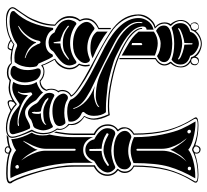

<svg xmlns="http://www.w3.org/2000/svg" viewBox="-50 -794 854 793"><g transform="rotate(90 376.5 -397.0)"><path d="M590 -8Q588 -4 588 -2Q588 1 592 3.5Q596 6 600 6Q609 5 610 -2Q610 -6 609 -7Q605 -9 598 -12Q597 -11 594 -10Q591 -9 590 -8ZM104 -774Q104 -779 100 -784.5Q96 -790 89.5 -790Q83 -790 79 -784.5Q75 -779 75 -773Q75 -759 88 -759Q88 -759 93.5 -761Q99 -763 100 -765Q100 -766 104 -774ZM402 -27Q398 -19 398 -14Q398 -7 406.5 -7Q415 -7 432 -17Q420 -24 410 -34Q404 -29 402 -27ZM149 -16Q163 -6 175 -6Q176 -6 177.5 -7.5Q179 -9 181 -12.5Q183 -16 183 -19Q170 -22 163 -26Q158 -22 149 -16ZM716 -777Q683 -720 668 -668Q653 -616 653 -522Q625 -510 601 -510Q576 -510 546 -524Q546 -588 535 -640.5Q524 -693 512 -719.5Q500 -746 481 -778H484Q517 -778 551 -769Q585 -760 598 -748Q611 -760 643 -768.5Q675 -777 709 -777ZM679 -486Q679 -463 657 -451.5Q635 -440 603 -440Q563 -440 539 -455Q520 -469 520 -486Q520 -497 529 -505Q538 -513 546 -513Q546 -513 547 -512.5Q548 -512 549 -512Q579 -500 603 -500Q627 -500 651 -511Q652 -512 655 -512Q663 -512 671 -504Q679 -496 679 -486ZM692 -415Q691 -402 682.5 -390.5Q674 -379 666 -373.5Q658 -368 644 -359Q639 -344 627 -333.5Q615 -323 599 -323Q582 -323 570 -333.5Q558 -344 555 -360Q510 -383 509 -413Q509 -432 520 -443Q528 -448 535 -446Q570 -431 602 -430Q635 -431 665 -445Q672 -449 678 -443Q692 -430 692 -415ZM226 -679Q197 -690 160 -690Q124 -690 94 -679Q75 -693 75 -716Q75 -746 111 -756Q114 -771 129.5 -781.5Q145 -792 160 -792Q173 -792 190 -781Q207 -770 210 -756Q246 -746 246 -716Q246 -693 226 -679ZM211 -619Q190 -634 158 -634Q139 -634 107 -615Q85 -626 85 -648Q85 -680 160 -682Q236 -680 236 -648Q236 -629 211 -619ZM715 -14Q706 -13 689 -13Q628 -13 600 -37Q586 -25 553 -17Q554 -18 554 -25Q549 -63 527 -102Q539 -117 539 -147Q539 -165 535 -174Q546 -223 546 -274V-355Q560 -314 599 -314Q634 -314 652 -354V-274Q655 -174 695 -61Q706 -30 715 -14ZM209 -473Q201 -478 176.5 -491.5Q152 -505 137 -516.5Q122 -528 110 -543V-606Q132 -622 158 -622Q180 -622 209 -610ZM481 -254Q460 -248 440 -248Q407 -248 391 -262Q387 -275 372.5 -288.5Q358 -302 332 -318Q306 -334 286 -345Q266 -356 228 -375.5Q190 -395 174 -403Q56 -466 54 -540V-544Q54 -562 65.5 -580Q77 -598 102 -605V-576Q89 -575 89 -560Q89 -508 198 -456Q203 -453 210 -450Q227 -441 268 -430Q309 -419 327 -416Q393 -408 424 -408H443Q458 -390 458 -358Q458 -333 443 -318Q441 -316 442.5 -312.5Q444 -309 447 -308Q462 -302 472 -290Q482 -278 482 -263Q482 -258 481 -254ZM230 -792Q237 -792 243 -787.5Q249 -783 249 -776Q249 -759 236 -757Q258 -743 258 -717Q258 -694 241 -675Q250 -663 250 -650Q250 -627 224 -612V-464H219V-614Q245 -629 245 -651Q244 -663 235 -673Q235 -673 235 -674.5Q235 -676 235 -677Q254 -696 254 -716Q254 -732 243.5 -744Q233 -756 216 -760Q212 -777 194 -788.5Q176 -800 160 -800Q144 -800 126 -788.5Q108 -777 104 -760Q87 -756 76.5 -744Q66 -732 66 -717Q66 -696 86 -677Q86 -676 86 -674.5Q86 -673 86 -673Q77 -664 77 -650Q77 -628 98 -610Q73 -604 58.5 -582.5Q44 -561 44 -541V-539Q49 -481 100 -439Q146 -405 241 -358Q243 -358 275 -341Q307 -324 341.5 -300Q376 -276 379 -263Q356 -253 356 -226Q356 -218 360 -214Q361 -213 361 -211.5Q361 -210 360 -210Q350 -199 350 -182Q350 -171 355 -163Q347 -134 313 -134Q296 -150 275 -150Q261 -150 252 -142Q249 -140 248 -142Q245 -154 234.5 -173Q224 -192 222 -198Q237 -206 248.5 -223Q260 -240 260 -258Q260 -280 242 -297Q248 -309 248 -323Q248 -334 246 -339Q246 -341 248.5 -341Q251 -341 252 -340Q254 -331 254 -324Q254 -311 248 -298Q266 -281 266 -258Q266 -238 254.5 -220.5Q243 -203 226 -196Q244 -166 250 -147Q261 -154 276 -154Q298 -154 315 -138Q340 -140 350 -163Q346 -169 346 -182Q346 -199 355 -211Q351 -218 351 -227Q351 -253 373 -265Q370 -274 348 -289.5Q326 -305 302.5 -318.5Q279 -332 258.5 -343Q238 -354 238 -354Q182 -384 170 -391Q113 -423 94 -439Q39 -483 39 -543Q39 -573 63 -597Q76 -610 90 -612Q72 -627 72 -650Q72 -665 79 -675Q62 -695 62 -717Q62 -742 84 -757Q72 -759 72 -776Q72 -783 78 -787.5Q84 -792 90 -792Q103 -792 107 -778Q116 -790 131 -797Q146 -804 160 -804Q174 -804 190 -797Q206 -790 214 -778Q216 -792 230 -792ZM500 -216Q500 -201 481 -194Q462 -187 438 -187Q394 -187 375 -211Q366 -223 366 -234Q366 -239 371 -245Q376 -251 383 -251Q388 -251 391 -249Q410 -236 446 -236Q462 -236 479 -240Q490 -242 491 -238Q500 -228 500 -216ZM493 -416Q493 -442 515 -458Q505 -469 505 -483Q505 -510 531 -524Q531 -603 516.5 -660.5Q502 -718 466 -774Q464 -778 464 -779Q464 -790 497 -790Q541 -790 580 -777V-780Q580 -787 585 -793Q590 -799 597 -799Q604 -799 609 -794.5Q614 -790 614 -782Q614 -778 613 -775Q654 -790 702 -790Q734 -790 734 -779Q734 -776 733 -774Q697 -718 682.5 -660Q668 -602 668 -524Q694 -511 694 -485Q694 -470 683 -458Q706 -441 706 -414Q706 -379 668 -358V-274Q668 -190 709 -75Q722 -39 732 -22Q737 -18 737 -11Q737 4 696 4Q645 4 614 -6V-2Q614 3 610 6.5Q606 10 600 10Q594 10 589 6.5Q584 3 584 -2Q584 -5 585 -6Q563 1 537 2L546 -5Q573 -7 590 -14Q590 -15 593 -16.5Q596 -18 597 -18Q605 -18 609 -14Q636 -2 696 -2Q730 -2 730 -12Q730 -14 727 -18Q707 -53 684.5 -135Q662 -217 662 -274V-362Q700 -380 700 -415Q700 -428 693.5 -438.5Q687 -449 678 -454Q676 -456 677 -458Q688 -471 688 -486Q688 -510 663 -522Q663 -602 677.5 -658.5Q692 -715 727 -773Q729 -774 729 -778Q729 -787 702 -787Q651 -787 610 -769Q608 -767 604 -766Q601 -765 600 -764H596Q589 -765 583 -770Q543 -787 497 -787Q470 -787 470 -778Q470 -776 471 -773Q507 -715 521.5 -658.5Q536 -602 536 -522Q527 -517 519.5 -508.5Q512 -500 510 -491V-488Q510 -471 522 -458Q522 -455 520 -454Q499 -443 499 -415Q499 -380 537 -362V-274Q537 -243 527 -194L523 -202Q531 -244 531 -274V-358Q493 -378 493 -416ZM510 -118Q506 -108 493 -106Q492 -106 491 -106Q491 -105 483 -102.5Q475 -100 473 -98Q460 -86 446 -86Q424 -86 406 -122Q402 -128 392 -134Q373 -151 373 -151Q363 -159 363 -176Q363 -182 366 -188.5Q369 -195 374 -195Q376 -195 379 -193Q412 -174 447 -174Q477 -174 499 -188Q503 -190 505 -188Q517 -170 518 -150Q518 -136 510 -118ZM403 -2Q393 -2 393 -15Q393 -19 394 -22Q381 -15 368.5 -10.5Q356 -6 341 -6Q329 -7 312 -10Q301 1 279 1Q253 1 240 -16Q227 -14 219 -14Q202 -15 188 -18Q187 -14 186 -12Q184 -7 181.5 -4.5Q179 -2 176 -2Q160 -2 144 -14Q110 5 62 5Q25 5 12 -13Q9 -18 9 -22Q9 -27 13 -34Q38 -69 48 -85.5Q58 -102 69 -132.5Q80 -163 81 -197Q46 -222 46 -258Q46 -284 62 -301Q55 -314 55 -327Q55 -361 95 -379V-428H100V-377Q61 -359 61 -326Q61 -313 68 -300Q53 -282 53 -258Q53 -223 86 -198Q86 -163 75 -132Q64 -101 53 -84Q42 -67 17 -31Q14 -27 14 -22Q14 -12 31 -5.5Q48 1 66 1Q111 0 143 -18H144Q154 -23 163 -30Q192 -19 229 -19H242Q256 -5 279 -5Q300 -5 310 -16Q328 -12 340 -12Q377 -12 408 -39Q411 -40 412 -39Q430 -21 457 -10.5Q484 0 508 0Q544 0 544 -21Q544 -44 515 -102Q529 -124 529 -150Q529 -182 510 -206Q512 -214 512 -217Q512 -238 491 -254Q492 -257 492 -262Q492 -278 482.5 -293.5Q473 -309 458 -318Q469 -337 469 -357Q468 -381 452 -418Q436 -416 418 -416Q370 -416 309.5 -429Q249 -442 213 -458Q172 -475 136 -499Q97 -527 95 -555Q95 -558 97 -558Q99 -558 99 -555Q100 -533 138 -503Q168 -482 215 -462Q253 -446 312.5 -433.5Q372 -421 418 -421Q440 -421 455 -424Q474 -387 474 -359Q474 -337 462 -319Q496 -297 496 -267Q496 -260 495 -257Q516 -236 516 -218Q516 -210 515 -206Q534 -181 534 -149Q534 -124 522 -102Q549 -41 549 -21Q549 -8 537.5 -1.5Q526 5 507 5Q472 5 436 -14Q413 -2 403 -2ZM220 -353Q202 -344 178 -344Q129 -344 110 -371V-415Q150 -382 220 -353ZM533 -30Q534 -27 534 -24Q534 -9 510 -9Q489 -9 472.5 -14.5Q456 -20 447.5 -25.5Q439 -31 419 -47Q412 -53 407 -50Q375 -28 363 -25Q351 -21 341 -21Q331 -21 319 -25Q319 -25 318 -26Q331 -45 331 -74.5Q331 -104 318 -122Q330 -124 345 -133.5Q360 -143 361 -149Q369 -138 390 -122Q391 -122 392 -120Q393 -118 394 -118Q402 -104 407.5 -96.5Q413 -89 423 -81.5Q433 -74 445 -74Q459 -74 474 -83Q493 -94 503 -95Q509 -95 510 -94Q523 -70 533 -30ZM220 -340Q225 -342 226 -342Q232 -342 236 -336Q240 -330 240 -323Q240 -304 218 -288Q197 -272 162 -272Q115 -272 87 -296Q70 -313 70 -328Q70 -346 94 -360Q97 -362 102 -359Q136 -331 178 -331Q198 -331 220 -340ZM242 -283Q249 -271 250 -258Q250 -242 238 -228Q224 -212 196 -194Q194 -193 190 -188Q181 -172 155 -171Q127 -172 115 -193Q115 -194 113.5 -195.5Q112 -197 111 -197Q102 -199 86 -210Q61 -227 61 -255Q61 -262 66 -274Q71 -286 78 -286Q80 -286 83 -283Q117 -260 157 -260Q199 -260 231 -284Q233 -286 237 -286Q241 -286 242 -283ZM311 -116Q320 -93 320 -73Q320 -47 305 -26Q303 -23 295.5 -18.5Q288 -14 284 -14Q283 -14 281 -14Q279 -14 278 -14Q264 -14 254 -22Q250 -29 253 -33Q269 -54 269 -84Q269 -105 262 -125Q262 -126 262 -127Q262 -128 262 -128Q262 -139 277 -139Q285 -139 294 -134Q308 -125 311 -116ZM68 -10Q25 -10 25 -25Q25 -31 30 -34Q82 -88 95 -190H100Q104 -190 104 -186Q110 -174 125.5 -166.5Q141 -159 158 -159Q189 -159 202 -182Q203 -189 211 -189Q214 -189 215 -186Q223 -174 230.5 -156Q238 -138 242 -130Q244 -128 246 -127.5Q248 -127 248 -126L253 -122Q257 -111 257 -94Q256 -58 238 -34Q238 -31 234 -31Q223 -30 218 -30Q195 -30 175 -39Q166 -44 158 -38Q144 -27 118.5 -18.5Q93 -10 68 -10ZM683 -753Q683 -759 675.5 -759.5Q668 -760 668 -753Q668 -746 676 -746Q683 -746 683 -753ZM610 -782Q610 -794 597 -794Q592 -794 588 -789.5Q584 -785 584 -780Q584 -777 586.5 -774.5Q589 -772 593.5 -770.5Q598 -769 598 -769Q598 -769 606 -773Q610 -776 610 -782ZM530 -748Q532 -755 526 -758Q520 -761 516 -756Q514 -749 519.5 -745.5Q525 -742 530 -748ZM648 -741Q635 -733 621 -715Q602 -686 598 -673Q596 -681 591 -689.5Q586 -698 580.5 -706Q575 -714 574 -715Q562 -733 550 -742Q553 -739 570 -715Q594 -674 594 -640V-539Q594 -534 598 -534Q602 -534 602 -539V-640Q602 -678 626 -715Q639 -734 648 -741ZM232 -789Q219 -787 218 -774Q218 -768 221.5 -764Q225 -760 231 -760Q237 -760 241 -764.5Q245 -769 245 -775Q245 -789 232 -789ZM662 -413Q668 -417 662 -420Q660 -421 658 -419Q625 -398 599 -398Q571 -398 537 -418Q532 -421 530 -414Q529 -411 532 -410Q559 -392 594 -390L595 -343Q595 -339 599 -339Q603 -339 603 -343V-390Q636 -392 662 -413ZM222 -712Q216 -718 196.5 -724.5Q177 -731 164 -732L163 -762Q163 -766 160 -766Q158 -766 158 -762L157 -732Q143 -731 124 -724.5Q105 -718 98 -712Q95 -708 96 -706Q97 -705 100 -707Q109 -713 127.5 -718Q146 -723 160 -723Q172 -723 192 -718Q212 -713 220 -707Q225 -704 225 -708Q225 -710 222 -712ZM642 -58Q627 -82 626 -83Q602 -125 602 -158V-278Q602 -283 598 -283Q594 -283 594 -278V-159Q594 -128 570 -85Q563 -71 561 -67L562 -66Q565 -69 569 -75Q573 -81 574 -83Q575 -84 580.5 -92.5Q586 -101 591 -109Q596 -117 598 -126Q601 -117 605 -109.5Q609 -102 614.5 -93Q620 -84 621 -83Q623 -81 627 -75Q637 -63 642 -58ZM668 -34Q676 -34 676 -42Q676 -46 672.5 -48Q669 -50 664 -47Q659 -45 661.5 -39.5Q664 -34 668 -34ZM166 -514V-554Q166 -558 162 -558Q158 -556 157 -554V-516ZM74 -559Q70 -559 70 -542Q70 -515 95 -488Q120 -461 158 -442Q173 -434 195.5 -422.5Q218 -411 237.5 -401Q257 -391 278 -381Q285 -377 303 -368.5Q321 -360 329 -356Q346 -348 354.5 -343.5Q363 -339 380.5 -328Q398 -317 409.5 -304Q421 -291 426 -275L429 -272Q430 -273 429 -276Q411 -333 335 -362Q351 -358 365 -358Q381 -358 397 -363Q413 -368 420 -375Q422 -378 422 -380Q422 -382 419 -379Q407 -368 381 -366Q326 -366 283 -386Q262 -395 242 -405Q222 -415 198.5 -428Q175 -441 162 -447Q123 -467 98.5 -493Q74 -519 74 -545Q74 -546 74.5 -550Q75 -554 75 -556.5Q75 -559 74 -559ZM443 -102Q450 -102 450 -129Q450 -134 447 -139Q479 -139 493 -155Q496 -161 495 -162Q495 -162 490 -158Q483 -150 445 -149Q417 -149 389 -170Q386 -170 383 -170Q383 -167 386 -166Q390 -160 395 -156.5Q400 -153 406.5 -150Q413 -147 415 -146Q424 -142 439 -139Q442 -134 442 -118Q441 -116 441 -114Q441 -112 441.5 -110Q442 -108 442 -107Q442 -104 443 -102ZM482 -43Q500 -43 500 -47Q500 -49 497.5 -49Q495 -49 490.5 -48Q486 -47 484 -47Q461 -47 426 -62.5Q391 -78 371 -103Q369 -105 364.5 -102Q360 -99 361 -97Q364 -79 364 -69Q364 -53 358 -47Q356 -46 360 -44Q372 -58 372 -81V-86Q392 -66 424 -54.5Q456 -43 482 -43ZM226 -254V-255Q226 -256 224.5 -256Q223 -256 222 -255Q210 -246 192 -236Q178 -230 155 -230Q119 -230 90 -254Q90 -254 88.5 -255Q87 -256 86 -256Q86 -256 86 -255Q86 -255 86 -253Q87 -251 87 -250Q106 -235 118 -230Q141 -220 150 -220L154 -192Q157 -192 158 -193L159 -220Q175 -220 196 -231Q212 -239 226 -254ZM220 -73Q220 -73 218 -76Q197 -82 180 -98Q173 -104 162 -126Q160 -137 154 -138Q148 -138 146 -122Q140 -101 126 -83Q113 -65 90 -50Q89 -50 87.5 -48.5Q86 -47 86 -46Q86 -46 89 -46Q113 -56 130 -78Q150 -100 154 -120L157 -118Q159 -109 175 -94Q189 -81 218 -73Z"/></g></svg>

Font: Indiction Unicode
Style: Normal
Weight: 500
Version: Version 1.1